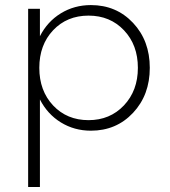

<svg xmlns="http://www.w3.org/2000/svg" viewBox="-20 -500 670 756"><path d="M90.8 -465.3H137.2V-357.4Q166.5 -415 219.5 -447.5Q272.5 -480 337.9 -480Q438 -480 503.9 -409.9Q569.8 -339.8 569.8 -232.9Q569.8 -126 503.9 -55.7Q438 14.6 337.9 14.6Q272.5 14.6 219.5 -18.1Q166.5 -50.8 137.2 -108.4V236.3H90.8ZM328.6 -26.9Q413.1 -26.9 468 -85Q522.9 -143.1 522.9 -232.9Q522.9 -322.8 468.3 -380.6Q413.6 -438.5 328.6 -438.5Q243.7 -438.5 189.2 -380.9Q134.8 -323.2 134.8 -232.9Q134.8 -142.6 189.2 -84.7Q243.7 -26.9 328.6 -26.9Z"/></svg>

Font: Spartan MB Light
Style: Regular
Weight: 300
Designer: Matt Bailey, Mirko Velimirovic
Foundry: Matt Bailey
Version: Version 1.005